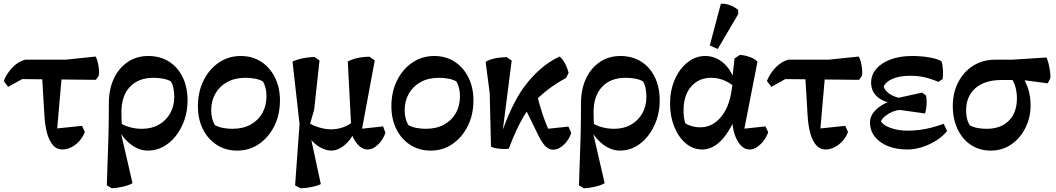

<svg xmlns="http://www.w3.org/2000/svg" viewBox="-27 -795 5714 1039"><path d="M310 14Q281 14 260.5 -8.5Q240 -31 228 -73.5Q216 -116 213 -175L199 -410L310 -413L280 -71L244 -96L417 -114L432 -81Q422 -54 403 -32.5Q384 -11 359.5 1.5Q335 14 310 14ZM17 -325 -7 -357Q12 -402 43 -432.5Q74 -463 109 -472H327L490 -489Q497 -478 501.5 -460Q506 -442 508 -422.5Q510 -403 508 -386L492 -363L93 -367Z M578 224 551 208 558 0Q560 -46 560.5 -82.5Q561 -119 561.5 -155.5Q562 -192 562 -235Q562 -312 589 -369.5Q616 -427 664 -459.5Q712 -492 775 -492Q839 -492 887 -462Q935 -432 961.5 -377.5Q988 -323 988 -251Q988 -195 971 -146Q954 -97 924.5 -59.5Q895 -22 856.5 -1Q818 20 774 20Q726 20 682.5 -12.5Q639 -45 610 -101L620 -132Q642 -116 674.5 -107Q707 -98 741 -98Q794 -98 833 -120.5Q872 -143 894 -182Q916 -221 916 -272Q916 -295 911.5 -317.5Q907 -340 897 -355Q877 -366 852 -370Q827 -374 804 -374Q722 -374 676 -325Q630 -276 630 -188Q630 -161 631 -139.5Q632 -118 634 -103L625 -86L690 196Q675 206 643.5 214Q612 222 578 224Z M1256 20Q1194 20 1146 -11Q1098 -42 1071 -96Q1044 -150 1044 -220Q1044 -298 1074.5 -359.5Q1105 -421 1157.5 -456.5Q1210 -492 1276 -492Q1338 -492 1385.5 -461.5Q1433 -431 1460.5 -376.5Q1488 -322 1488 -252Q1488 -174 1457.5 -113Q1427 -52 1375 -16Q1323 20 1256 20ZM1230 -98Q1288 -98 1329.5 -121Q1371 -144 1393 -183.5Q1415 -223 1415 -274Q1415 -321 1396 -354Q1377 -365 1352 -369.5Q1327 -374 1302 -374Q1244 -374 1202.5 -351Q1161 -328 1138.5 -288.5Q1116 -249 1116 -199Q1116 -151 1136 -118Q1156 -107 1181 -102.5Q1206 -98 1230 -98Z M1600 224 1570 208 1598 -181 1606 -16 1556 -462Q1571 -469 1590.5 -474.5Q1610 -480 1631.5 -483Q1653 -486 1674 -487L1702 -468L1673 -201L1648 -115L1654 -55L1709 201Q1696 209 1664 216Q1632 223 1600 224ZM1767 20Q1741 20 1714.5 7Q1688 -6 1666.5 -27.5Q1645 -49 1634 -76L1638 -135Q1650 -125 1670.5 -116Q1691 -107 1716 -101Q1741 -95 1763 -95Q1799 -95 1832 -107Q1865 -119 1881 -137L1887 -73Q1865 -30 1832 -5Q1799 20 1767 20ZM1963 14Q1931 14 1904.5 -18Q1878 -50 1871 -94L1873 -118L1855 -462Q1869 -470 1888 -476Q1907 -482 1928.5 -485Q1950 -488 1973 -488L2001 -468L1927 -70L1899 -95L2046 -111L2059 -76Q2044 -36 2017 -11Q1990 14 1963 14Z M2303 20Q2241 20 2193 -11Q2145 -42 2118 -96Q2091 -150 2091 -220Q2091 -298 2121.5 -359.5Q2152 -421 2204.5 -456.5Q2257 -492 2323 -492Q2385 -492 2432.5 -461.5Q2480 -431 2507.5 -376.5Q2535 -322 2535 -252Q2535 -174 2504.5 -113Q2474 -52 2422 -16Q2370 20 2303 20ZM2277 -98Q2335 -98 2376.5 -121Q2418 -144 2440 -183.5Q2462 -223 2462 -274Q2462 -321 2443 -354Q2424 -365 2399 -369.5Q2374 -374 2349 -374Q2291 -374 2249.5 -351Q2208 -328 2185.5 -288.5Q2163 -249 2163 -199Q2163 -151 2183 -118Q2203 -107 2228 -102.5Q2253 -98 2277 -98Z M2726 10Q2710 12 2691 11Q2672 10 2655.5 7Q2639 4 2630 -2L2623 -291L2601 -460Q2619 -472 2648 -478.5Q2677 -485 2715 -486L2742 -467L2689 -53L2681 -57Q2711 -144 2743 -211Q2775 -278 2808 -323Q2850 -380 2898.5 -422Q2947 -464 3001 -489Q3015 -479 3028.5 -455Q3042 -431 3050 -401L3036 -373Q2925 -313 2853 -231Q2832 -207 2810 -170.5Q2788 -134 2766.5 -87.5Q2745 -41 2726 10ZM2966 15Q2944 15 2925 -3.5Q2906 -22 2886 -63L2800 -239L2877 -291Q2889 -238 2908 -180.5Q2927 -123 2949 -78L2907 -95L3049 -110L3064 -76Q3053 -39 3024.5 -12Q2996 15 2966 15Z M3133 224 3106 208 3113 0Q3115 -46 3115.5 -82.5Q3116 -119 3116.5 -155.5Q3117 -192 3117 -235Q3117 -312 3144 -369.5Q3171 -427 3219 -459.5Q3267 -492 3330 -492Q3394 -492 3442 -462Q3490 -432 3516.5 -377.5Q3543 -323 3543 -251Q3543 -195 3526 -146Q3509 -97 3479.5 -59.5Q3450 -22 3411.5 -1Q3373 20 3329 20Q3281 20 3237.5 -12.5Q3194 -45 3165 -101L3175 -132Q3197 -116 3229.5 -107Q3262 -98 3296 -98Q3349 -98 3388 -120.5Q3427 -143 3449 -182Q3471 -221 3471 -272Q3471 -295 3466.5 -317.5Q3462 -340 3452 -355Q3432 -366 3407 -370Q3382 -374 3359 -374Q3277 -374 3231 -325Q3185 -276 3185 -188Q3185 -161 3186 -139.5Q3187 -118 3189 -103L3180 -86L3245 196Q3230 206 3198.5 214Q3167 222 3133 224Z M3773 14Q3724 14 3684.5 -19Q3645 -52 3622 -108.5Q3599 -165 3599 -234Q3599 -306 3624.5 -364.5Q3650 -423 3693.5 -457.5Q3737 -492 3789 -492Q3844 -492 3887.5 -454.5Q3931 -417 3948 -355L3962 -311Q3935 -340 3898.5 -357Q3862 -374 3822 -374Q3754 -374 3713 -326.5Q3672 -279 3672 -199Q3672 -176 3674.5 -157.5Q3677 -139 3683 -126Q3700 -117 3719.5 -111.5Q3739 -106 3763 -106Q3805 -106 3839.5 -129.5Q3874 -153 3897.5 -195.5Q3921 -238 3930 -294L3938 -346L3935 -364L3948 -479L3977 -498Q4005 -496 4032 -486Q4059 -476 4072 -461L3995 -67L3975 -96L4115 -111L4130 -80Q4122 -55 4105.5 -33.5Q4089 -12 4069 1Q4049 14 4030 14Q4003 14 3982 -8Q3961 -30 3948.5 -68Q3936 -106 3935 -154L3966 -123H3901L3945 -141Q3908 -63 3865 -24.5Q3822 14 3773 14ZM3857 -530 3814 -549 3874 -775Q3892 -776 3909 -771.5Q3926 -767 3941 -759Q3956 -751 3967 -742L3968 -719Z M4440 14Q4411 14 4390.5 -8.5Q4370 -31 4358 -73.5Q4346 -116 4343 -175L4329 -410L4440 -413L4410 -71L4374 -96L4547 -114L4562 -81Q4552 -54 4533 -32.5Q4514 -11 4489.5 1.5Q4465 14 4440 14ZM4147 -325 4123 -357Q4142 -402 4173 -432.5Q4204 -463 4239 -472H4457L4620 -489Q4627 -478 4631.5 -460Q4636 -442 4638 -422.5Q4640 -403 4638 -386L4622 -363L4223 -367Z M4883 14Q4823 14 4777.5 -4.5Q4732 -23 4706.5 -56Q4681 -89 4681 -133Q4681 -174 4720.5 -208Q4760 -242 4819 -253L4823 -263L4963 -294L4984 -278Q4987 -266 4987.5 -249Q4988 -232 4985.5 -213.5Q4983 -195 4979 -181L4843 -200Q4823 -199 4802 -190Q4781 -181 4764.5 -168Q4748 -155 4740 -139Q4752 -117 4793 -102.5Q4834 -88 4883 -88Q4917 -88 4949 -92Q4981 -96 5013.5 -104.5Q5046 -113 5080 -125L5098 -86Q5075 -57 5039.5 -34.5Q5004 -12 4963 1Q4922 14 4883 14ZM4883 -228 4818 -234Q4757 -240 4722 -270Q4687 -300 4687 -347Q4687 -390 4715 -422.5Q4743 -455 4793 -473.5Q4843 -492 4908 -492Q4959 -492 5004 -484Q5049 -476 5068 -463Q5074 -445 5075.5 -417.5Q5077 -390 5074 -367L5051 -352Q5025 -363 5000.5 -370.5Q4976 -378 4951.5 -381.5Q4927 -385 4898 -385Q4844 -385 4805.5 -369.5Q4767 -354 4755 -327Q4760 -310 4776 -295.5Q4792 -281 4816.5 -272Q4841 -263 4869 -261Z M5334 20Q5274 20 5227.5 -10.5Q5181 -41 5155 -96Q5129 -151 5129 -221Q5129 -294 5158.5 -350.5Q5188 -407 5239.5 -439.5Q5291 -472 5358 -472H5451L5636 -484Q5642 -472 5647 -451.5Q5652 -431 5655 -409.5Q5658 -388 5657 -372L5643 -344L5507 -362H5392Q5302 -362 5251.5 -318Q5201 -274 5201 -196Q5201 -175 5205.5 -155Q5210 -135 5221 -117Q5238 -107 5262 -102.5Q5286 -98 5312 -98Q5389 -98 5432.5 -142Q5476 -186 5476 -263Q5476 -299 5466 -330.5Q5456 -362 5438 -381L5500 -388Q5523 -357 5536.5 -315.5Q5550 -274 5550 -225Q5550 -159 5522 -103Q5494 -47 5445.5 -13.5Q5397 20 5334 20Z"/></svg>

Font: Eczar Medium
Style: Regular
Weight: 500
Designer: Vaibhav Singh
Foundry: Rosetta Type Foundry
Version: Version 2.000